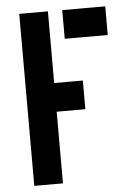

<svg xmlns="http://www.w3.org/2000/svg" viewBox="-53 -730 607 834"><g transform="rotate(-5 250.0 -313.0)"><path d="M125 62.5H62.5V0V-62.5V-125V-187.5V-250V-312.5V-375V-437.5V-500V-562.5V-625V-687.5H125H187.5V-625V-562.5V-500V-437.5V-375H250H312.5V-312.5V-250H250H187.5V-187.5V-125V-62.5V0V62.5ZM375 -562.5H312.5H250V-625V-687.5H312.5H375H437.5V-625V-562.5Z"/></g></svg>

Font: PixelArmy
Style: Medium
Weight: 500
Version: Version 001.000